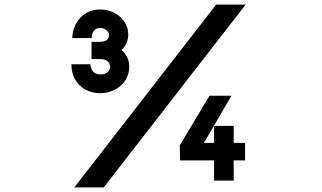

<svg xmlns="http://www.w3.org/2000/svg" viewBox="-20 -790 1410 840"><path d="M434.1 29.8H305.2L925.8 -770H1054.7ZM1002.4 -88.4V0H916.5V-88.4H767.6L766.6 -154.3L896.5 -371.1H992.7L872.1 -165H916.5V-239.3H1002.4V-165H1052.2V-88.4ZM417.5 -382.3Q394.5 -382.3 372.3 -389.9Q350.1 -397.5 332.3 -413.1Q314.5 -428.7 303.5 -452.4Q292.5 -476.1 292.5 -508.8H375Q378.9 -484.4 389.9 -474.4Q400.9 -464.4 420.4 -464.4Q439.5 -464.4 450.7 -474.4Q461.9 -484.4 461.9 -497.1Q461.9 -511.2 451.2 -521.5Q440.4 -531.7 418.5 -531.7H380.4V-606.9H417.5Q439 -606.9 448.2 -616.2Q457.5 -625.5 457.5 -636.7Q457.5 -641.1 455.1 -646.2Q452.6 -651.4 447.8 -656.2Q442.9 -661.1 435.3 -664.3Q427.7 -667.5 417.5 -667.5Q411.1 -667.5 404.8 -665.3Q398.4 -663.1 393.1 -658Q387.7 -652.8 384.3 -644.3Q380.9 -635.7 380.9 -623.5H295.9Q297.4 -651.4 307.1 -674.6Q316.9 -697.8 333 -714.1Q349.1 -730.5 370.6 -739.5Q392.1 -748.5 417 -748.5Q443.4 -748.5 466.1 -740Q488.8 -731.4 505.4 -716.6Q522 -701.7 531.5 -681.9Q541 -662.1 541 -639.6Q541 -619.6 533.4 -602.1Q525.9 -584.5 511.7 -571.3Q526.4 -559.1 535.9 -540.5Q545.4 -522 545.4 -498Q545.4 -472.7 535.4 -451.4Q525.4 -430.2 507.8 -414.8Q490.2 -399.4 467 -390.9Q443.8 -382.3 417.5 -382.3Z"/></svg>

Font: Twentytwelve Slab
Style: TwentytwelveSlab
Weight: 700
Designer: Domenico Catapano
Version: Version 1.00 2012